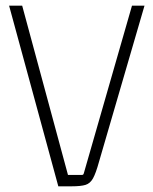

<svg xmlns="http://www.w3.org/2000/svg" viewBox="-20 -655 538 675"><path d="M328 -86Q317 -46 307 -28Q297 -10 280.5 -5Q264 0 232 0H185L12 -635H58L219 -40H268Q271 -40 272.5 -41.5Q274 -43 275 -47L444 -635H488Z"/></svg>

Font: Gemunu Libre ExtraLight ExtraLight
Style: Regular
Weight: 250
Version: Version 1.100